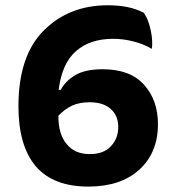

<svg xmlns="http://www.w3.org/2000/svg" viewBox="-20 -687 657 727"><path d="M408.2 -540Q447.3 -540 484.4 -530.3Q521.5 -521.5 554.7 -502Q559.6 -529.3 550.8 -572.3Q541 -616.2 524.4 -638.7Q496.1 -653.3 462.9 -660.2Q429.7 -667 387.7 -667Q241.2 -667 145.5 -571.3Q49.8 -475.6 49.8 -284.2Q49.8 -135.7 115.2 -57.6Q181.6 19.5 314.5 19.5Q436.5 19.5 506.8 -43.9Q578.1 -108.4 578.1 -216.8Q578.1 -307.6 525.4 -366.2Q472.7 -424.8 369.1 -424.8Q302.7 -424.8 264.6 -402.3Q227.5 -379.9 210 -346.7Q207 -346.7 202.1 -346.7Q214.8 -448.2 268.6 -494.1Q321.3 -540 408.2 -540ZM319.3 -299.8Q371.1 -299.8 399.4 -274.4Q427.7 -249 427.7 -206.1Q427.7 -162.1 399.4 -132.8Q372.1 -103.5 320.3 -103.5Q262.7 -103.5 232.4 -141.6Q201.2 -178.7 201.2 -245.1Q201.2 -246.1 201.2 -249Q224.6 -273.4 252.9 -287.1Q281.2 -299.8 319.3 -299.8Z"/></svg>

Font: cl
Style: Bold
Weight: 400
Designer: Mitja Miklavcic
Version: Version 7.504; 2011; Build 1021